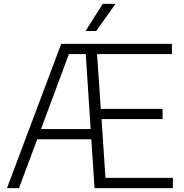

<svg xmlns="http://www.w3.org/2000/svg" viewBox="-20 -965 942 985"><path d="M16 0 294 -740H862V-687.5H478L497 -406.5H814V-354H501L521 -52.5H867V0H465L448.5 -250.5H171L77.5 0ZM333.5 -687.5 190.5 -303H445L420 -687.5ZM419 -806 507 -945H572.5L473.5 -806Z"/></svg>

Font: Encode Sans Lt
Style: Regular
Weight: 300
Designer: Multiple Designers
Foundry: Impallari Type
Version: Version 3.002; ttfautohint (v1.8.3) -l 8 -r 50 -G 200 -x 14 